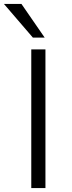

<svg xmlns="http://www.w3.org/2000/svg" viewBox="-42 -956 368 976"><path d="M117 0V-705H189V0ZM125 -765 -22 -936H67L185 -765Z"/></svg>

Font: Nunito Sans 6pt Light
Style: Regular
Weight: 300
Version: Version 3.101;gftools[0.9.27]